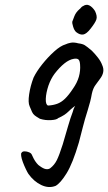

<svg xmlns="http://www.w3.org/2000/svg" viewBox="-20 -565 442 784"><path d="M207 194Q179 205 148.5 190.5Q118 176 96 145Q92 139 85.5 125.5Q79 112 73.5 97.5Q68 83 66.5 72Q65 61 68 59Q71 53 80.5 53Q90 53 99 57Q108 61 110 67Q113 74 118 83.5Q123 93 130 101.5Q137 110 141 112Q157 124 167.5 125.5Q178 127 185 122Q202 109 212 89Q222 69 236 25Q247 -12 257.5 -48.5Q268 -85 277 -108Q280 -120 284.5 -128.5Q289 -137 293 -141H299Q277 -127 260.5 -110.5Q244 -94 218 -83Q212 -76 188.5 -74.5Q165 -73 143 -80Q129 -88 122 -93.5Q115 -99 111 -107.5Q107 -116 101 -131Q94 -146 99 -180Q104 -214 117 -248Q129 -273 152 -302Q175 -331 201 -354.5Q227 -378 248 -384Q256 -388 269 -390.5Q282 -393 300 -388Q317 -386 326 -380.5Q335 -375 355 -358Q368 -345 380 -329.5Q392 -314 397 -300Q404 -285 401.5 -271Q399 -257 389 -244Q380 -231 370 -218Q360 -205 355 -182Q350 -152 338 -114.5Q326 -77 318 -45L302 17Q277 102 252 142.5Q227 183 207 194ZM176 -134Q196 -135 213 -141Q230 -147 245.5 -162Q261 -177 278 -203Q295 -227 302 -251.5Q309 -276 307 -301Q306 -317 300.5 -322Q295 -327 282 -325Q263 -322 243 -306Q223 -290 203 -264Q188 -244 178 -216Q168 -186 167 -162Q166 -138 176 -134ZM291 -434Q283 -441 278.5 -456.5Q274 -472 275 -476Q277 -482 283.5 -498.5Q290 -515 304 -527Q307 -529 311 -534Q315 -539 319 -540Q332 -549 344.5 -543Q357 -537 368 -520Q378 -499 373.5 -485.5Q369 -472 350 -448Q333 -426 319.5 -424Q306 -422 291 -434Z"/></svg>

Font: Caveat Medium
Style: Regular
Weight: 500
Designer: Pablo Impallari
Foundry: Pablo Impallari
Version: Version 2.000